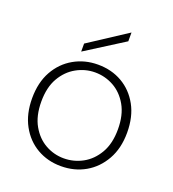

<svg xmlns="http://www.w3.org/2000/svg" viewBox="-132 -809 833 923"><g transform="rotate(20 285.0 -348.0)"><path d="M283 12Q215 12 160.5 -19.5Q106 -51 74 -109.5Q42 -168 42 -248Q42 -329 74.5 -387Q107 -445 162.5 -476.5Q218 -508 285 -508Q355 -508 409.5 -476.5Q464 -445 496 -387Q528 -329 528 -248Q528 -168 495 -109.5Q462 -51 407 -19.5Q352 12 283 12ZM283 -28Q334 -28 379 -52.5Q424 -77 452.5 -126Q481 -175 481 -248Q481 -321 453 -370Q425 -419 380.5 -443.5Q336 -468 285 -468Q235 -468 190 -443Q145 -418 117 -369.5Q89 -321 89 -248Q89 -175 117 -126Q145 -77 189 -52.5Q233 -28 283 -28ZM187 -539V-580L383 -708V-663Z"/></g></svg>

Font: DM Sans 28pt ExtraLight
Style: Regular
Weight: 250
Version: Version 4.004;gftools[0.9.30]